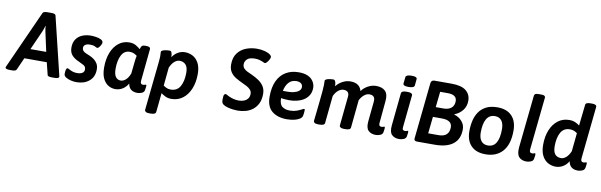

<svg xmlns="http://www.w3.org/2000/svg" viewBox="-78 -1340 6675 2132"><g transform="rotate(10 3259.5 -273.5)"><path d="M31 2Q-21 2 -21 -17Q-21 -24 -15 -35L277 -683Q282 -694 296 -698Q310 -702 330 -702H374Q394 -702 407.5 -698Q421 -694 424 -683L581 -35Q584 -27 584 -20Q584 2 533 2H501Q482 2 468.5 -2Q455 -6 453 -17L419 -154H166L105 -17Q100 -7 88 -2.5Q76 2 59 2ZM215 -266H393L345 -486Q341 -501 339.5 -517Q338 -533 337 -548H334Q330 -533 324.5 -516.5Q319 -500 313 -486Z M780 7Q750 7 716.5 -1Q683 -9 660 -24Q637 -39 637 -61Q637 -95 643 -111.5Q649 -128 657 -128Q665 -128 679.5 -119.5Q694 -111 716.5 -102.5Q739 -94 770 -94Q808 -94 829.5 -107.5Q851 -121 851 -148Q851 -180 825 -194.5Q799 -209 766 -224Q718 -244 689 -276.5Q660 -309 660 -363Q660 -418 685 -455.5Q710 -493 753.5 -511.5Q797 -530 851 -530Q878 -530 910.5 -525Q943 -520 966.5 -508Q990 -496 990 -475Q990 -465 982 -449.5Q974 -434 963 -421Q952 -408 944 -408Q935 -408 916.5 -419Q898 -430 859 -430Q825 -430 806 -417.5Q787 -405 787 -382Q787 -360 800 -347Q813 -334 833 -325.5Q853 -317 875 -308Q901 -297 925 -279.5Q949 -262 964.5 -235.5Q980 -209 980 -171Q980 -87 924 -40Q868 7 780 7Z M1219 8Q1176 8 1139 -14.5Q1102 -37 1079 -84.5Q1056 -132 1056 -209Q1056 -304 1084.5 -376Q1113 -448 1165 -489Q1217 -530 1286 -530Q1330 -530 1361.5 -511Q1393 -492 1409 -476Q1417 -501 1425.5 -512.5Q1434 -524 1467 -524H1477Q1525 -524 1522 -494L1486 -133Q1482 -93 1514 -93Q1526 -93 1534 -96.5Q1542 -100 1546 -100Q1553 -100 1553 -89Q1553 -86 1552 -73.5Q1551 -61 1547 -38Q1542 -13 1516 -3Q1490 7 1469 7Q1375 7 1362 -80Q1338 -38 1300.5 -15Q1263 8 1219 8ZM1262 -96Q1290 -96 1317.5 -119.5Q1345 -143 1365 -193L1379 -326Q1382 -351 1384 -366.5Q1386 -382 1390 -397Q1376 -408 1356 -418Q1336 -428 1306 -428Q1246 -428 1215 -369.5Q1184 -311 1184 -217Q1184 -153 1205 -124.5Q1226 -96 1262 -96Z M1636 207Q1610 207 1598 198.5Q1586 190 1586 179L1643 -366Q1645 -390 1646.5 -408.5Q1648 -427 1648 -438Q1648 -456 1647 -467Q1646 -478 1646 -486Q1646 -497 1660.5 -504Q1675 -511 1697 -514.5Q1719 -518 1741 -518Q1771 -518 1771 -451V-449Q1795 -486 1832 -508Q1869 -530 1912 -530Q1960 -530 2001 -508Q2042 -486 2067.5 -438.5Q2093 -391 2093 -315Q2093 -220 2062.5 -147Q2032 -74 1977.5 -33.5Q1923 7 1851 7Q1811 7 1781.5 -8Q1752 -23 1734 -37L1712 178Q1709 207 1656 207ZM1825 -94Q1899 -94 1932 -153.5Q1965 -213 1965 -307Q1965 -370 1939 -398Q1913 -426 1869 -426Q1841 -426 1812.5 -402Q1784 -378 1763 -329L1743 -125Q1755 -115 1776 -104.5Q1797 -94 1825 -94Z M2598 7Q2576 7 2546 3.5Q2516 0 2486 -8Q2456 -16 2437 -29Q2426 -36 2419.5 -47.5Q2413 -59 2413 -85Q2413 -129 2420.5 -140Q2428 -151 2436 -151Q2441 -151 2452.5 -145Q2464 -139 2479 -131Q2499 -122 2527.5 -113.5Q2556 -105 2593 -105Q2621 -105 2647.5 -114.5Q2674 -124 2691.5 -145Q2709 -166 2709 -200Q2709 -227 2693 -245.5Q2677 -264 2651.5 -278Q2626 -292 2596 -305Q2559 -322 2523 -343Q2487 -364 2463 -398Q2439 -432 2439 -486Q2439 -564 2475.5 -613Q2512 -662 2570 -684.5Q2628 -707 2693 -707Q2740 -707 2780 -696.5Q2820 -686 2841 -670Q2860 -656 2860 -642Q2860 -631 2850.5 -613Q2841 -595 2828 -580Q2815 -565 2805 -565Q2800 -565 2793.5 -568.5Q2787 -572 2776 -577Q2762 -583 2741 -589Q2720 -595 2690 -595Q2627 -595 2601.5 -569.5Q2576 -544 2576 -512Q2576 -485 2591 -467.5Q2606 -450 2631.5 -437.5Q2657 -425 2687 -412Q2729 -393 2765.5 -368Q2802 -343 2824 -308Q2846 -273 2846 -224Q2846 -160 2824.5 -116Q2803 -72 2767.5 -44.5Q2732 -17 2688 -5Q2644 7 2598 7Z M3194 -530Q3252 -530 3288.5 -515.5Q3325 -501 3345 -479Q3365 -457 3373.5 -433Q3382 -409 3382 -389Q3382 -339 3361 -304Q3340 -269 3306 -247.5Q3272 -226 3230.5 -216Q3189 -206 3147 -206Q3116 -206 3092.5 -208Q3069 -210 3050 -213Q3051 -142 3084 -118Q3117 -94 3169 -94Q3211 -94 3243.5 -105.5Q3276 -117 3297 -128.5Q3318 -140 3324 -140Q3327 -140 3329.5 -138Q3332 -136 3332 -127Q3332 -114 3330 -94Q3328 -74 3325 -61Q3319 -41 3299.5 -28Q3280 -15 3253.5 -7Q3227 1 3200 4Q3173 7 3154 7Q3048 7 2985 -44.5Q2922 -96 2922 -208Q2922 -315 2956 -386.5Q2990 -458 3051.5 -494Q3113 -530 3194 -530ZM3187 -429Q3132 -429 3099.5 -392Q3067 -355 3056 -296H3112Q3148 -296 3181 -304Q3214 -312 3235.5 -329.5Q3257 -347 3257 -374Q3257 -401 3237.5 -415Q3218 -429 3187 -429Z M4157 7Q4102 7 4071.5 -23.5Q4041 -54 4049 -130L4071 -352Q4075 -391 4059 -408Q4043 -425 4010 -425Q3980 -425 3951.5 -402Q3923 -379 3903 -340L3872 -27Q3869 2 3816 2H3796Q3770 2 3757.5 -6.5Q3745 -15 3746 -28L3779 -356Q3783 -392 3767 -408.5Q3751 -425 3719 -425Q3689 -425 3660.5 -402.5Q3632 -380 3611 -336L3580 -27Q3577 2 3524 2H3505Q3478 2 3465.5 -6.5Q3453 -15 3454 -28Q3460 -79 3466.5 -141.5Q3473 -204 3479.5 -264.5Q3486 -325 3490 -372Q3494 -419 3494 -438Q3494 -456 3493.5 -467Q3493 -478 3493 -486Q3493 -497 3507 -504Q3521 -511 3543 -514.5Q3565 -518 3588 -518Q3600 -518 3606.5 -506Q3613 -494 3615.5 -477.5Q3618 -461 3618 -447Q3645 -483 3688.5 -506.5Q3732 -530 3777 -530Q3833 -530 3864 -507Q3895 -484 3905 -443Q3931 -481 3976 -505.5Q4021 -530 4068 -530Q4137 -530 4171.5 -494.5Q4206 -459 4198 -382L4175 -133Q4170 -93 4203 -93Q4214 -93 4222.5 -96.5Q4231 -100 4234 -100Q4242 -100 4242 -89Q4242 -86 4241 -73.5Q4240 -61 4236 -38Q4231 -13 4205 -3Q4179 7 4157 7Z M4422 -581Q4389 -581 4374.5 -588.5Q4360 -596 4361 -610L4369 -682Q4370 -695 4386 -702.5Q4402 -710 4436 -710Q4469 -710 4483 -703Q4497 -696 4496 -682L4489 -610Q4486 -581 4422 -581ZM4419 7Q4368 7 4337 -22.5Q4306 -52 4314 -129L4351 -496Q4354 -525 4407 -525H4426Q4453 -525 4465.5 -517Q4478 -509 4477 -497L4440 -133Q4437 -111 4444 -102Q4451 -93 4467 -93Q4479 -93 4487 -96.5Q4495 -100 4499 -100Q4506 -100 4506 -89Q4506 -86 4505 -73.5Q4504 -61 4500 -38Q4495 -13 4469 -3Q4443 7 4419 7Z M4621 0Q4586 0 4588 -29L4654 -663Q4658 -700 4694 -700H4888Q5000 -700 5051.5 -657.5Q5103 -615 5103 -545Q5103 -480 5066 -435Q5029 -390 4977 -371L4976 -367Q5000 -362 5028.5 -343.5Q5057 -325 5077.5 -294Q5098 -263 5098 -220Q5098 -112 5027 -56Q4956 0 4821 0ZM4759 -413H4846Q4902 -413 4934 -439.5Q4966 -466 4966 -516Q4966 -589 4865 -589H4778ZM4727 -112H4844Q4905 -112 4934 -140.5Q4963 -169 4963 -221Q4963 -301 4847 -301H4747Z M5393 7Q5287 7 5230 -51.5Q5173 -110 5173 -217Q5173 -278 5186 -334.5Q5199 -391 5229.5 -435Q5260 -479 5310.5 -504.5Q5361 -530 5436 -530Q5541 -530 5598 -471Q5655 -412 5655 -305Q5655 -151 5585.5 -72Q5516 7 5393 7ZM5402 -94Q5526 -94 5526 -299Q5526 -362 5500 -395.5Q5474 -429 5425 -429Q5363 -429 5331.5 -376.5Q5300 -324 5300 -223Q5300 -161 5326.5 -127.5Q5353 -94 5402 -94Z M5856 7Q5800 7 5770.5 -25Q5741 -57 5748 -134L5810 -727Q5812 -741 5822.5 -747.5Q5833 -754 5858 -754H5891Q5916 -754 5925.5 -747Q5935 -740 5935 -729L5873 -133Q5869 -93 5901 -93Q5913 -93 5921.5 -96.5Q5930 -100 5933 -100Q5940 -100 5940 -89Q5940 -86 5939.5 -73.5Q5939 -61 5934 -38Q5930 -13 5904 -3Q5878 7 5856 7Z M6184 7Q6137 7 6096.5 -15.5Q6056 -38 6031 -85.5Q6006 -133 6006 -209Q6006 -304 6036 -376.5Q6066 -449 6120 -489.5Q6174 -530 6245 -530Q6286 -530 6315 -516.5Q6344 -503 6362 -488L6388 -725Q6390 -753 6443 -753H6463Q6517 -753 6513 -722L6452 -133Q6448 -93 6480 -93Q6492 -93 6500 -96.5Q6508 -100 6512 -100Q6519 -100 6519 -89Q6519 -86 6518.5 -73.5Q6518 -61 6513 -38Q6508 -13 6482.5 -3Q6457 7 6435 7Q6342 7 6328 -80Q6304 -38 6266 -15.5Q6228 7 6184 7ZM6227 -97Q6255 -97 6283 -120.5Q6311 -144 6332 -193L6353 -400Q6340 -410 6320 -419.5Q6300 -429 6271 -429Q6200 -429 6167.5 -370Q6135 -311 6135 -217Q6135 -154 6158.5 -125.5Q6182 -97 6227 -97Z"/></g></svg>

Font: Asap SemiBold
Style: Italic
Weight: 600
Italic angle: -6°
Designer: Pablo Cosgaya
Foundry: Omnibus-Type
Version: Version 3.001; ttfautohint (v1.8.3)